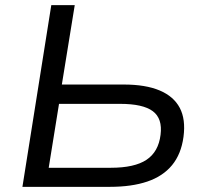

<svg xmlns="http://www.w3.org/2000/svg" viewBox="-20 -725 796 745"><path d="M67 0 179 -705H270L220 -397H460Q545 -397 599.5 -374Q654 -351 677.5 -306.5Q701 -262 692 -194Q683 -127 647.5 -84Q612 -41 551.5 -20.5Q491 0 406 0ZM169 -74H410Q502 -74 548.5 -105Q595 -136 603 -202Q611 -265 573 -293.5Q535 -322 446 -322H209Z"/></svg>

Font: Nunito Sans 10pt SemiExpanded
Style: Italic
Weight: 400
Width: 6
Italic angle: -9°
Designer: Vernon Adams
Foundry: Vernon Adams
Version: Version 3.101;gftools[0.9.27]